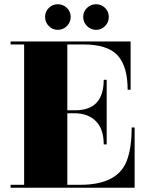

<svg xmlns="http://www.w3.org/2000/svg" viewBox="-20 -896 726 907"><path d="M30 -9V-23H94V-686H30V-700H597V-472H583Q583 -582 536 -634Q489 -686 373 -686H298V-375H335Q470 -375 470 -519H484V-214H470Q470 -286 433 -323.5Q396 -361 331 -361H298V-23H359Q532 -23 577 -132Q602 -192 602 -294H616V-9ZM391 -773Q373 -791 373 -816Q373 -841 391 -858.5Q409 -876 434 -876Q459 -876 476.5 -858.5Q494 -841 494 -816Q494 -791 476.5 -773Q459 -755 434 -755Q409 -755 391 -773ZM210.5 -773Q193 -791 193 -816Q193 -841 210.5 -858.5Q228 -876 253 -876Q278 -876 296 -858.5Q314 -841 314 -816Q314 -791 296 -773Q278 -755 253 -755Q228 -755 210.5 -773Z"/></svg>

Font: Elsie Black
Style: Regular
Weight: 900
Designer: Alejandro Inler
Foundry: Alejandro Inler
Version: 1.002